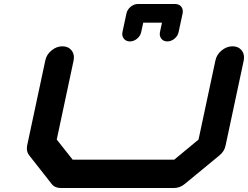

<svg xmlns="http://www.w3.org/2000/svg" viewBox="-20 -940 1240 960"><path d="M856 -919.9Q875.5 -919.9 886.2 -906.7Q894 -896.5 894 -883.3Q894 -878.4 893.1 -873L873 -779.8Q869.1 -760.3 852.5 -746.6Q835.9 -732.9 816.4 -732.9Q797.4 -732.9 786.6 -746.6Q778.8 -756.8 778.8 -770Q778.8 -774.4 779.8 -779.8L790 -826.7H696.3L686 -779.8Q682.1 -760.3 665.5 -746.6Q648.9 -732.9 629.4 -732.9Q610.4 -732.9 599.1 -746.6Q591.3 -756.8 591.3 -770Q591.3 -774.4 592.3 -779.8L612.3 -873Q616.7 -892.6 633.3 -906.2Q649.9 -919.9 668.9 -919.9ZM1107.9 -212.4Q1102.1 -183.1 1076.7 -162.6L904.8 -21Q879.9 0 850.1 0H283.2Q253.9 0 237.8 -21L126.5 -162.6Q114.3 -177.7 114.3 -197.8Q114.3 -204.6 115.7 -212.4L206.5 -637.7Q212.4 -667 237.5 -687.7Q262.7 -708.5 292 -708.5Q321.3 -708.5 337.9 -688Q349.6 -672.4 349.6 -652.8Q349.6 -645.5 348.1 -637.7L263.7 -242.2L343.3 -141.6H851.1L972.7 -242.2L1057.1 -637.7Q1063 -667 1088.1 -687.7Q1113.3 -708.5 1142.6 -708.5Q1171.9 -708.5 1188.5 -688Q1200.2 -672.4 1200.2 -652.8Q1200.2 -645.5 1198.7 -637.7Z"/></svg>

Font: Robtronika
Style: Italic
Weight: 400
Italic angle: -12°
Designer: GGBot
Version: 1.00